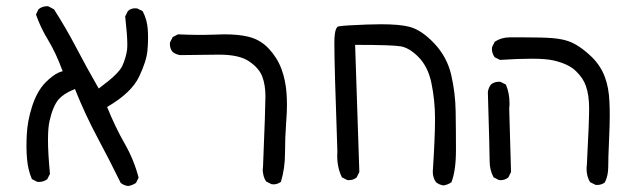

<svg xmlns="http://www.w3.org/2000/svg" viewBox="-20 -483 2040 623"><path d="M458.5 -319.8Q460.4 -340.8 460.4 -357.7Q460.4 -374.5 459.5 -387.2Q457.5 -418.9 442.9 -446.8L425.3 -455.6Q421.9 -456.1 417.5 -456.1Q413.1 -456.1 407 -454.3Q400.9 -452.6 395 -447.3L386.2 -429.7Q393.1 -369.1 393.1 -339.4Q393.1 -326.7 392.1 -319.8Q388.2 -294.4 377 -269.5Q365.7 -244.1 304.2 -198.7L300.3 -195.8Q260.7 -264.6 227.3 -328.6Q193.8 -392.6 155.3 -452.6L137.2 -462.4Q135.3 -462.9 133.3 -462.9Q117.2 -462.9 105 -453.1L96.7 -436Q111.8 -392.6 136.7 -352.1Q162.1 -309.6 181.6 -256.3L183.6 -252Q174.3 -249.5 169.7 -247.3Q165 -245.1 160.2 -242.2Q155.3 -239.3 150.4 -235.4Q139.2 -227.1 127 -214.8Q99.6 -186 84.2 -137.9Q68.8 -89.8 66.9 -45.9Q65.9 -27.8 65.9 -7.3Q65.9 13.2 67.9 34.2Q70.8 68.4 83.5 98.1L100.6 106.9Q103 107.4 105.5 107.4Q121.1 107.4 133.3 98.6L142.1 81.1Q135.7 13.2 135.7 -27.6Q135.7 -68.4 140.6 -89.8Q151.4 -138.2 169.9 -160.2Q186.5 -179.2 219.2 -192.4L223.1 -194.3Q255.9 -112.3 295.4 -38.3Q335 35.6 371.6 110.4Q381.8 118.7 395.5 120.6Q409.2 118.7 421.4 110.4L429.7 93.3Q414.6 35.2 384.5 -17.1Q354.5 -69.3 327.6 -135.7L330.6 -137.7Q406.7 -182.6 431.2 -233.9Q455.6 -285.2 458.5 -319.8Z M564.5 -304.2Q650.4 -305.7 690.9 -305.7Q756.8 -305.7 788.6 -283.7Q820.8 -261.7 831.1 -234.4Q841.3 -207 841.3 -170.4Q841.3 -133.8 833.5 56.6V57.1Q832.5 63.5 832.5 66.7Q832.5 69.8 832.8 73.7Q833 77.6 834.5 84Q836.9 96.2 843.8 106L861.3 114.7Q864.3 115.2 868.7 115.2Q873 115.2 879.4 113.3Q885.7 111.3 891.6 106.9Q904.8 63 904.8 13.4Q904.8 -36.1 908.7 -88.4Q911.1 -117.7 911.1 -140.6Q911.1 -163.6 909.7 -181.2Q906.7 -222.7 893.3 -259Q879.9 -295.4 852.1 -325.2Q824.7 -354.5 786.1 -363.8Q754.4 -371.6 707.5 -371.6Q695.8 -371.6 674.3 -370.6Q618.7 -368.7 557.6 -371.6L540.5 -362.8L531.7 -345.7Q531.2 -343.3 531.2 -340.8Q531.2 -325.2 540 -314.5Q550.8 -306.2 564.5 -304.2Z M1384.3 74.2Q1384.3 94.2 1395 108.4Q1405.3 116.7 1418.9 118.7Q1432.6 116.7 1444.8 108.4Q1459.5 70.3 1459.5 4.4Q1459.5 -61.5 1458.5 -121.8Q1457.5 -182.1 1444.1 -240Q1430.7 -297.9 1389.4 -341.8Q1348.1 -385.7 1308.6 -396Q1276.9 -404.3 1215.8 -404.3Q1199.2 -404.3 1168.2 -403.3Q1137.2 -402.3 1111.1 -400.6Q1085 -398.9 1078.6 -397.5Q1067.9 -395 1065.4 -362.3Q1064.9 -356.4 1064.9 -341.8Q1064.9 -269.5 1074.7 6.8Q1074.7 6.8 1074.7 7.3Q1074.2 15.1 1074.2 22.9Q1074.2 61.5 1089.4 92.3L1106.4 101.1Q1108.9 101.6 1111.3 101.6Q1127 101.6 1137.2 92.8L1146 75.2L1132.3 -337.4H1136.7Q1253.4 -337.4 1281.2 -332.5Q1309.6 -327.1 1338.9 -296.9Q1368.2 -266.6 1379.4 -215.8Q1391.6 -157.7 1391.6 -98.1Q1391.6 -38.6 1384.3 74.2Z M1917 117.2Q1932.6 117.2 1942.9 108.4Q1953.6 86.4 1953.6 58.6Q1953.6 29.3 1956.1 -24.7Q1958.5 -78.6 1958.5 -106.2Q1958.5 -133.8 1957.5 -152.8Q1955.6 -199.2 1942.4 -233.9Q1928.7 -270 1900.4 -297.9Q1859.4 -337.4 1823.7 -349.6Q1802.2 -356.9 1771.5 -359.4Q1740.7 -361.8 1678.7 -361.8Q1660.6 -361.8 1640.6 -361.8H1640.1Q1637.2 -361.8 1634.3 -361.8Q1606.9 -361.8 1585.4 -347.7L1576.7 -330.1Q1576.2 -327.1 1576.2 -322.8Q1576.2 -318.4 1578.1 -311.3Q1580.1 -304.2 1585 -297.4L1602.5 -288.6Q1660.2 -292.5 1706.3 -292.5Q1752.4 -292.5 1777.3 -286.6Q1825.2 -275.4 1848.6 -252.4Q1872.1 -230 1880.9 -204.6Q1891.6 -174.8 1891.6 -131.3Q1891.6 -87.9 1884.3 50.8V51.3Q1883.3 58.1 1883.3 64.5Q1883.3 88.9 1894.5 107.9L1912.1 116.7Q1914.6 117.2 1917 117.2ZM1563 -184.6Q1568.8 10.7 1568.8 40.5Q1568.8 68.4 1581.5 92.3L1598.6 101.1Q1601.6 101.6 1606 101.6Q1610.4 101.6 1616.9 99.6Q1623.5 97.7 1629.4 92.8L1638.2 75.2L1632.3 -129.9Q1632.3 -129.9 1632.3 -130.4Q1633.3 -139.2 1633.3 -147.5Q1633.3 -180.7 1621.6 -208.5L1604.5 -217.3Q1602.1 -217.8 1599.6 -217.8Q1584 -217.8 1573.2 -209Q1564.9 -198.2 1563 -184.6Z"/></svg>

Font: Bakudai
Style: Light
Weight: 300
Version: Version 1.48